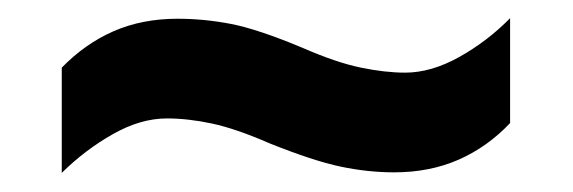

<svg xmlns="http://www.w3.org/2000/svg" viewBox="-20 -456 621 208"><path d="M272.1 -300.7Q235.4 -316.7 209.5 -322.2Q183.6 -327.7 160.9 -327.7Q132.3 -327.7 102.3 -310.7Q72.2 -293.7 46.9 -268.7V-382.7Q72.2 -408.7 103.1 -422.2Q134 -435.7 172.4 -435.7Q201.4 -435.7 230.6 -430Q259.7 -424.3 307.5 -404.3Q344.1 -388.3 370.7 -382.8Q397.2 -377.3 418.8 -377.3Q447.2 -377.3 477.6 -394.3Q508 -411.3 532.6 -436.3V-322.7Q508 -296.7 476.8 -283Q445.5 -269.3 407.1 -269.3Q378.5 -269.3 349 -275.5Q319.5 -281.7 272.1 -300.7Z"/></svg>

Font: Noto Sans Khmer
Style: Regular
Weight: 400
Designer: Danh Hong and the Monotype Design Team
Foundry: Monotype Imaging Inc.
Version: Version 2.003